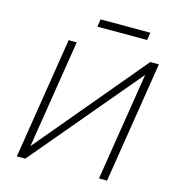

<svg xmlns="http://www.w3.org/2000/svg" viewBox="-124 -970 993 1077"><g transform="rotate(15 373.0 -432.0)"><path d="M72 0 184 -705H231L131 -77H132L658 -705H708L596 0H549L649 -628L121 0ZM320 -820 327 -864H616L609 -820Z"/></g></svg>

Font: Nunito Sans 7pt SemiCondensed ExtraLight
Style: Italic
Weight: 250
Width: 4
Italic angle: -9°
Designer: Vernon Adams
Foundry: Vernon Adams
Version: Version 3.101;gftools[0.9.27]